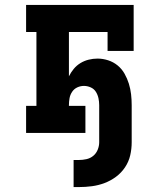

<svg xmlns="http://www.w3.org/2000/svg" viewBox="-20 -540 640 780"><path d="M300 220H279V110H300Q316 110 331.5 106.5Q347 103 359 93Q371 83 377 68Q383 53 383 38V-113Q383 -127 380 -141Q377 -155 369.5 -167Q362 -179 348.5 -185Q335 -191 321 -191Q307 -191 294 -185Q281 -179 273 -167Q265 -155 262.5 -141Q260 -127 260 -113V-110H327V0H86V-110H128V-410H86V-520H523V-333H417V-410H260V-230Q268 -246 279.5 -260Q291 -274 306.5 -283.5Q322 -293 340 -297.5Q358 -302 376 -302Q398 -302 419.5 -295Q441 -288 458 -274Q475 -260 486 -240.5Q497 -221 503.5 -200Q510 -179 512.5 -157Q515 -135 515 -113V38Q515 65 509 91Q503 117 488 139.5Q473 162 451.5 178Q430 194 405 203.5Q380 213 353.5 216.5Q327 220 300 220Z"/></svg>

Font: Iosevka Etoile Extrabold
Style: Regular
Weight: 800
Designer: Belleve Invis
Foundry: Belleve Invis
Version: Version 22.1.2; ttfautohint (v1.8.4)